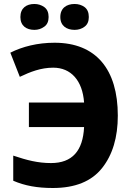

<svg xmlns="http://www.w3.org/2000/svg" viewBox="-20 -940 666 970"><path d="M249 -598.1C338.4 -598.1 397 -533.2 404.8 -421.9H126V-297.9H404.8C398.9 -178.2 345.2 -116.2 237.8 -116.2C171.4 -116.2 116.7 -130.4 46.9 -153.8V-26.9C105.5 -1.5 168.5 9.8 247.1 9.8C359.9 9.8 442.4 -23.9 495.6 -90.8C548.8 -157.7 575.2 -246.1 575.2 -356C575.2 -588.9 465.8 -724.1 255.9 -724.1C169.4 -724.1 93.3 -704.6 32.2 -673.8L80.1 -551.8C133.3 -577.1 186.5 -598.1 249 -598.1ZM83 -854C83 -809.6 113.3 -789.1 153.8 -789.1C172.4 -789.1 189 -794.4 203.6 -805.2C218.3 -815.4 225.6 -832 225.6 -854C225.6 -877 218.3 -893.6 203.6 -904.3C189 -914.6 172.4 -919.9 153.8 -919.9C113.3 -919.9 83 -899.4 83 -854ZM284.7 -854C284.7 -809.6 316.4 -789.1 356.9 -789.1C376 -789.1 393.1 -794.4 407.2 -805.2C421.4 -815.4 428.7 -832 428.7 -854C428.7 -877 421.4 -893.6 407.2 -904.3C393.1 -914.6 376 -919.9 356.9 -919.9C316.4 -919.9 284.7 -899.4 284.7 -854Z"/></svg>

Font: Avrile Sans
Style: Bold
Weight: 700
Designer: Monotype Design Team, Google (font), Stefan Peev (BGR Cyrillic), Cristiano Sobral (main changes)
Foundry: The Avrile Sans Project Authors
Version: Version 3.110